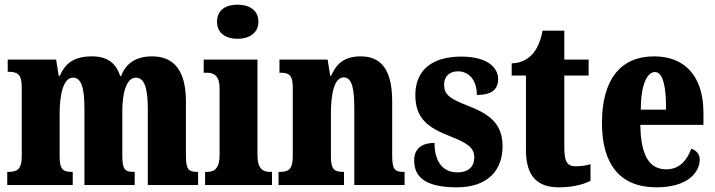

<svg xmlns="http://www.w3.org/2000/svg" viewBox="-20 -791 3059 821"><path d="M11 0H291V-56H288C251 -56 235 -65 235 -121V-306C235 -387 251 -459 292 -459C330 -459 341 -410 341 -325V0H556V-56H552C515 -56 503 -65 503 -126V-318C503 -394 521 -459 561 -459C599 -459 612 -410 612 -325V0H827V-56H824C787 -56 775 -65 775 -126V-357C775 -492 722 -550 630 -550C558 -550 516 -516 498 -466H494C475 -524 436 -550 373 -550C292 -550 257 -516 236 -467H231L220 -536H13V-484H16C53 -484 73 -475 73 -419V-124C73 -65 52 -56 15 -56H11Z M996 -625C1044 -625 1085 -649 1085 -698C1085 -749 1044 -771 996 -771C946 -771 908 -749 908 -698C908 -649 946 -625 996 -625ZM857 0H1143V-56H1134C1103 -56 1081 -71 1081 -127V-536H851V-480H866C896 -480 919 -465 919 -413V-129C919 -72 898 -56 866 -56H857Z M1171 0H1451V-56H1448C1411 -56 1395 -65 1395 -121V-306C1395 -386 1408 -460 1450 -460C1486 -460 1495 -410 1495 -325V0H1710V-56H1706C1669 -56 1657 -65 1657 -126V-357C1657 -492 1611 -550 1522 -550C1449 -550 1417 -515 1396 -467H1392L1381 -536H1175V-480H1179C1215 -480 1232 -471 1232 -416V-124C1232 -65 1213 -56 1175 -56H1171Z M1933 10C2063 10 2129 -60 2129 -166C2129 -266 2068 -305 1978 -340C1900 -370 1879 -388 1879 -430C1879 -466 1904 -486 1938 -486C1983 -486 2019 -451 2019 -385C2082 -385 2110 -408 2110 -453C2110 -501 2066 -549 1952 -549C1834 -549 1756 -496 1756 -385C1756 -287 1806 -246 1908 -207C1976 -180 2008 -160 2008 -119C2008 -83 1989 -54 1935 -54C1879 -54 1838 -93 1838 -180C1790 -180 1751 -160 1751 -105C1751 -39 1792 10 1933 10Z M2370 10C2439 10 2485 -7 2505 -18V-89C2487 -83 2464 -80 2441 -80C2402 -80 2393 -105 2393 -163V-468H2497V-536H2393V-660H2300C2292 -616 2277 -585 2262 -566C2246 -545 2215 -521 2168 -520V-468H2229V-149C2229 -31 2284 10 2370 10Z M2787 10C2921 10 2972 -54 2972 -109C2972 -133 2956 -149 2936 -155C2917 -105 2886 -67 2829 -67C2757 -67 2720 -125 2718 -257H2988V-308C2988 -466 2908 -550 2777 -550C2635 -550 2554 -453 2554 -265C2554 -91 2629 10 2787 10ZM2828 -322H2720C2720 -426 2746 -483 2781 -483C2814 -483 2829 -423 2828 -322Z"/></svg>

Font: Noto Serif Ethiopic ExtraCondensed Black
Style: Regular
Weight: 900
Width: 2
Designer: Monotype Design Team
Foundry: Monotype Imaging Inc.
Version: Version 2.102